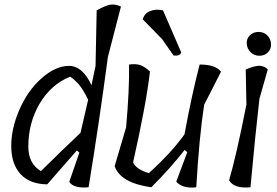

<svg xmlns="http://www.w3.org/2000/svg" viewBox="-20 -833 1230 854"><path d="M322 -164 190 -13Q113 -14 72 -58Q31 -102 30 -180.5Q29 -259 66 -344.5Q103 -430 165 -485Q227 -540 287 -540Q347 -540 387 -454Q399 -510 405 -540L410 -787Q448 -808 469.5 -812Q491 -816 518 -804L460 -580Q421 -287 374 0Q308 6 288 -24L333 -154ZM106 -181Q106 -105 162 -72Q253 -162 338 -242L372 -389Q350 -435 331.5 -456.5Q313 -478 292 -492Q206 -457 156 -371.5Q106 -286 106 -181Z M801 -236V-238Q834 -416 868 -546Q939 -546 963 -514L888 -367Q866 -224 853 0Q792 7 764 -25L813 -156L801 -166Q741 -88 653 0Q516 -19 490 -94L541 -267Q556 -437 554 -546Q585 -550 604 -543.5Q623 -537 647 -515Q631 -373 572 -111Q585 -80 642 -63Q742 -153 801 -236ZM752 -586 701 -659 615 -747Q622 -773 647 -783.5Q672 -794 705 -787L786 -600Q781 -583 752 -586Z M1076 -368 1073 -524Q1118 -543 1139 -540Q1160 -537 1171 -524L1134 -394Q1117 -249 1094 0Q1021 7 999 -31Q1032 -144 1076 -368ZM1185.5 -638.5Q1187 -616 1172 -600.5Q1157 -585 1134 -585Q1111 -585 1095 -600.5Q1079 -616 1077.5 -638.5Q1076 -661 1091.5 -676Q1107 -691 1130 -691Q1153 -691 1168.5 -676Q1184 -661 1185.5 -638.5Z"/></svg>

Font: Tillana
Style: Regular
Weight: 400
Designer: Lipi Raval (Devanagari, Latin), Jonny Pinhorn (Latin)
Foundry: Indian Type Foundry
Version: Version 2.002;PS 1.0;hotconv 1.0.79;makeotf.lib2.5.61930; tt